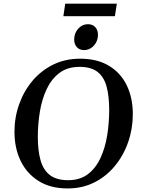

<svg xmlns="http://www.w3.org/2000/svg" viewBox="-20 -1034 787 1068"><path d="M356 14.2Q261.2 14.2 195.3 -26.9Q129.4 -67.9 95 -138.9Q60.5 -210 60.5 -300.8Q60.5 -381.3 86.7 -454.6Q112.8 -527.8 161.1 -585Q209.5 -642.1 276.4 -674.8Q343.3 -707.5 425.3 -707.5Q520.5 -707.5 585.9 -668.2Q651.4 -628.9 685.1 -559.3Q718.8 -489.7 718.8 -398.9Q718.8 -318.4 693.1 -244.1Q667.5 -169.9 619.6 -111.6Q571.8 -53.2 505.1 -19.5Q438.5 14.2 356 14.2ZM359.4 -31.7Q425.3 -31.7 469.2 -65.4Q513.2 -99.1 539.3 -156Q565.4 -212.9 576.4 -282.2Q587.4 -351.6 587.4 -422.4Q587.4 -497.6 573.2 -551.3Q559.1 -605 523.2 -633.5Q487.3 -662.1 422.4 -662.1Q355.5 -662.1 310.8 -628.4Q266.1 -594.7 239.5 -538.1Q212.9 -481.4 201.7 -412.1Q190.4 -342.8 190.4 -271.5Q190.4 -197.3 205.3 -143.3Q220.2 -89.4 257.1 -60.5Q293.9 -31.7 359.4 -31.7ZM447.8 -755.4Q421.9 -755.4 407.2 -772Q392.6 -788.6 392.6 -814Q392.6 -849.6 415 -874.5Q437.5 -899.4 469.2 -899.4Q495.1 -899.4 510 -883.1Q524.9 -866.7 524.9 -840.8Q524.9 -817.4 514.6 -798.1Q504.4 -778.8 486.8 -767.1Q469.2 -755.4 447.8 -755.4ZM332.5 -943.8 342.8 -1013.7H629.9L619.1 -943.8Z"/></svg>

Font: Gelasio Medium
Style: Italic
Weight: 500
Italic angle: -8.5°
Designer: Eben Sorkin
Foundry: Eben Sorkin
Version: Version 1.008